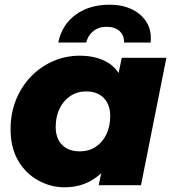

<svg xmlns="http://www.w3.org/2000/svg" viewBox="-20 -788 735 817"><path d="M254 9Q196 9 143 -20Q90 -49 57.5 -104Q25 -159 25 -238Q25 -306 48 -363Q71 -420 111.5 -462Q152 -504 205.5 -527.5Q259 -551 319 -551Q385 -551 432.5 -525.5Q480 -500 502 -443.5Q524 -387 512 -291Q503 -200 469 -132Q435 -64 381 -27.5Q327 9 254 9ZM320 -144Q358 -144 387 -163Q416 -182 432.5 -216Q449 -250 449 -295Q449 -342 422 -370.5Q395 -399 346 -399Q309 -399 279.5 -379.5Q250 -360 233.5 -326Q217 -292 217 -247Q217 -200 244 -172Q271 -144 320 -144ZM400 0 419 -91 455 -270 479 -449 498 -542H688L580 0ZM228 -607Q243 -682 301.5 -725Q360 -768 446 -768Q500 -768 541 -748.5Q582 -729 604 -693Q626 -657 621 -607H508Q509 -637 489 -655.5Q469 -674 434 -674Q400 -674 377 -655.5Q354 -637 347 -607Z"/></svg>

Font: Montserrat Thin ExtraBold
Style: Italic
Weight: 800
Italic angle: -11.3°
Version: Version 9.000